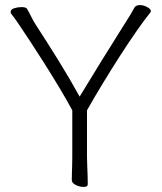

<svg xmlns="http://www.w3.org/2000/svg" viewBox="-20 -728 640 757"><path d="M265 -293V-108Q265 -96 264.5 -78Q264 -60 263.5 -43.5Q263 -27 263 -19Q263 -6 279 1.5Q295 9 309 9Q326 9 326 -1Q326 -13 325.5 -33Q325 -53 324 -74Q323 -95 323 -107V-293Q350 -341 384 -397Q418 -453 453 -507.5Q488 -562 519.5 -607Q551 -652 573 -679Q575 -683 575 -684Q575 -692 560.5 -700Q546 -708 532 -708Q516 -708 510 -698Q502 -683 492 -666.5Q482 -650 469 -630Q423 -557 380.5 -488.5Q338 -420 294 -347Q255 -418 209 -492Q163 -566 120 -632Q111 -646 102.5 -663.5Q94 -681 86 -694Q82 -700 64 -700Q50 -700 36 -695.5Q22 -691 22 -681Q22 -675 27 -670Q34 -662 53 -634Q72 -606 99 -565Q126 -524 156 -476.5Q186 -429 214.5 -381.5Q243 -334 265 -293Z"/></svg>

Font: Klee One
Style: Regular
Weight: 400
Designer: Fontworks Inc.
Foundry: Fontworks Inc.
Version: Version 1.100